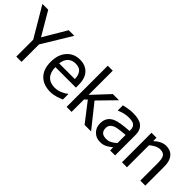

<svg xmlns="http://www.w3.org/2000/svg" viewBox="86 -1624 2505 2505"><g transform="rotate(45 1338.0 -372.0)"><path d="M290 -406 480 -727H583L337 -322V0H240V-312L-5 -727H102Z M880 13Q749 13 677 -61Q605 -134 605 -269Q605 -403 675 -482Q744 -561 857 -561Q957 -561 1015 -500Q1076 -439 1076 -312V-264H698Q698 -169 745.5 -118Q793 -67 878 -67Q939 -67 990 -92Q1035 -111 1060 -134H1066V-34L1025 -18Q999 -7 982 -3Q949 6 934 8Q911 13 880 13ZM698 -333H987Q986 -403 955 -443Q925 -484 851 -484Q785 -484 743 -442Q705 -401 698 -333Z M1590 -545 1367 -317 1620 0H1500L1296 -264L1260 -228V0H1168V-760H1260V-314L1476 -545Z M1971 -135V-286L1888 -278Q1839 -272 1807 -264Q1771 -253 1746 -229Q1723 -206 1723 -164Q1723 -69 1827 -69Q1871 -69 1905 -88Q1942 -109 1971 -135ZM2063 0H1971V-58L1941 -35Q1924 -22 1905 -11Q1876 4 1857 9Q1835 16 1794 16Q1726 16 1676 -34Q1628 -82 1628 -158Q1628 -273 1728 -318Q1795 -348 1971 -359V-376Q1971 -436 1933 -459Q1906 -477 1839 -477Q1765 -477 1678 -440H1673V-534Q1702 -542 1746 -549Q1792 -558 1839 -558Q1952 -558 2004 -518Q2063 -473 2063 -373Z M2620 -354V0H2528V-311Q2528 -401 2509 -433Q2488 -473 2424 -473Q2360 -473 2282 -407V0H2190V-545H2282V-484Q2367 -561 2448 -561Q2529 -561 2574.5 -507Q2620 -453 2620 -354Z"/></g></svg>

Font: Yekan
Style: Regular
Weight: 400
Designer: ParsMizban Co
Foundry: ParsMizban Co
Version: Version 2.000